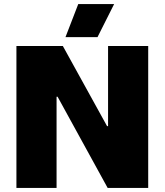

<svg xmlns="http://www.w3.org/2000/svg" viewBox="-20 -927 812 947"><path d="M543 -907H366L303 -744H461ZM61 0H259V-450H264L511 0H711V-700H513V-305H508L290 -700H61Z"/></svg>

Font: Fixel Display Black
Style: Regular
Weight: 900
Designer: AlfaBravo + MacPaw
Foundry: Kyrylo Tkachov, Marchela Mozhyna, Serhii Makarenko, Maria Weinstein, Zakhar Kryvoshyya
Version: Version 1.211